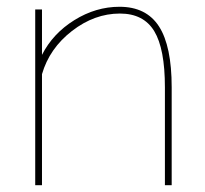

<svg xmlns="http://www.w3.org/2000/svg" viewBox="-20 -547 605 567"><path d="M487 -289V0H467V-289Q467 -403 435.5 -455Q404 -507 334 -507Q259 -507 192.5 -455.5Q126 -404 104 -328V0H84V-519H104V-385Q136 -448 199.5 -487.5Q263 -527 333 -527Q412 -527 449.5 -469Q487 -411 487 -289Z"/></svg>

Font: Raleway
Style: Thin
Weight: 100
Designer: Matt McInerney, Pablo Impallari, Rodrigo Fuenzalida
Foundry: Matt McInerney, Pablo Impallari, Rodrigo Fuenzalida
Version: Version 3.000